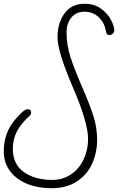

<svg xmlns="http://www.w3.org/2000/svg" viewBox="-27 -987 665 1018"><path d="M-7 -185Q-7 -280 50 -349Q67 -370 87 -389Q107 -408 119 -408Q138 -408 138 -391Q138 -383 134 -377Q84 -332 62.5 -290Q41 -248 41 -199Q41 -115 100.5 -74Q160 -33 249 -33Q306 -33 349.5 -62.5Q393 -92 416.5 -142Q440 -192 440 -250Q440 -338 359 -525Q278 -714 278 -788Q278 -865 315 -916Q352 -967 421 -967Q474 -967 509.5 -940.5Q545 -914 562 -880.5Q579 -847 579 -826Q579 -816 570.5 -808.5Q562 -801 553 -801Q538 -801 535 -819Q528 -865 497 -895Q466 -925 421 -925Q376 -925 351 -893.5Q326 -862 326 -815Q326 -749 346 -686.5Q366 -624 407 -529Q447 -438 467.5 -374.5Q488 -311 488 -245Q488 -181 463 -122.5Q438 -64 383 -26.5Q328 11 244 11Q175 11 117.5 -12Q60 -35 26.5 -79.5Q-7 -124 -7 -185Z"/></svg>

Font: Bad Script
Style: Regular
Weight: 400
Italic angle: -10°
Designer: Roman Shchyukin (Gaslight Type Foundry), Cyreal (Charset Expansion)
Foundry: Gaslight
Version: Version 2.000